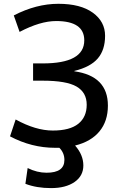

<svg xmlns="http://www.w3.org/2000/svg" viewBox="-20 -760 618 1000"><path d="M32.2 -49.8 61.5 -137.7Q166 -80.1 254.9 -80.1Q343.8 -80.1 387.7 -115.2Q431.6 -150.4 431.6 -214.4Q431.6 -278.3 378.9 -309.1Q326.2 -339.8 202.1 -339.8H152.3V-429.7H202.1Q418.9 -429.7 418.9 -549.8Q418.9 -650.4 272.5 -650.4Q189.5 -650.4 82 -593.8L51.8 -679.7Q168.9 -740.2 284.2 -740.2Q399.4 -740.2 463.4 -693.8Q527.3 -647.5 527.3 -573.7Q527.3 -500 489.3 -455.6Q451.2 -411.1 367.2 -390.6V-388.7Q542 -364.3 542 -210Q542 -128.9 498 -75.7Q454.1 -22.5 371.1 -2Q414.1 46.9 414.1 101.6Q414.1 156.2 368.2 188Q322.3 219.7 246.1 219.7Q169.9 219.7 112.3 197.3L124 115.2Q172.9 139.6 222.7 139.6Q315.4 139.6 315.4 73.2Q315.4 36.1 289.1 9.8H266.6Q144.5 9.8 32.2 -49.8Z"/></svg>

Font: GenEi M Gothic v2 Medium
Style: Regular
Weight: 500
Version: Version 2.0